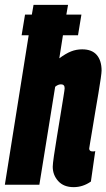

<svg xmlns="http://www.w3.org/2000/svg" viewBox="-34 -760 438 790"><path d="M333 -149Q333 -137 347 -137Q349 -137 352 -137Q355 -137 358 -139L340 -13Q307 10 269 10Q228 10 205.5 -15Q183 -40 183 -74Q183 -85 188 -119.5Q193 -154 200.5 -199Q208 -244 215 -287.5Q222 -331 227 -361.5Q232 -392 232 -397Q232 -413 217 -413Q205 -413 193 -403L128 0H-14L84 -615H55L69 -700H97L104 -740H246L239 -700H301L287 -615H225L210 -520Q237 -540 258.5 -548.5Q280 -557 304 -557Q344 -557 364 -534Q384 -511 384 -469Q384 -462 380.5 -437Q377 -412 371 -376.5Q365 -341 358.5 -303Q352 -265 346.5 -230.5Q341 -196 337 -174Q333 -152 333 -149Z"/></svg>

Font: Georama ExtraCondensed ExtraBold
Style: Italic
Weight: 800
Width: 2
Italic angle: -9°
Designer: Jean-Baptiste Levee
Foundry: Production Type
Version: Version 1.000